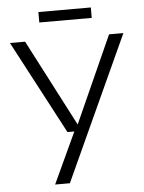

<svg xmlns="http://www.w3.org/2000/svg" viewBox="-57 -889 699 934"><g transform="rotate(-5 292.0 -421.5)"><path d="M174 0 296 -263 305 -273 499 -705H569L246 0ZM256 -249 15 -705H89L309 -281H320V-249ZM166 -843H422V-792H166Z"/></g></svg>

Font: TikTok Sans 24pt Light
Style: Regular
Weight: 300
Version: Version 4.000